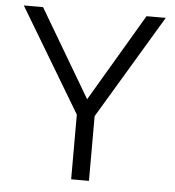

<svg xmlns="http://www.w3.org/2000/svg" viewBox="-51 -747 724 795"><g transform="rotate(5 311.0 -350.0)"><path d="M274 -269 16 -700H96L311 -336L526 -700H606L348 -269V0H274Z"/></g></svg>

Font: Stavian Regular
Style: Regular
Weight: 400
Version: Version 1.000; ttfautohint (v1.6)